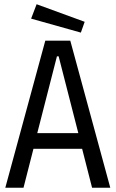

<svg xmlns="http://www.w3.org/2000/svg" viewBox="-20 -887 546 907"><path d="M5 0 194 -695H312L501 0H415L368 -184H138L91 0ZM156 -258H350L257 -621H249ZM362 -733 127 -799 153 -867 380 -784Z"/></svg>

Font: Ruda
Style: Regular
Weight: 400
Designer: Mariela Monsalve and Angelina Sanchez
Foundry: Mariela Monsalve and Angelina Sanchez
Version: Version 2.000